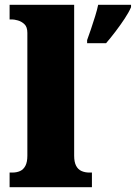

<svg xmlns="http://www.w3.org/2000/svg" viewBox="-20 -780 566 800"><path d="M20 0V-61H31Q50 -61 64 -67.5Q78 -74 86 -89.5Q94 -105 94 -131V-643Q94 -668 81.5 -679.5Q69 -691 54 -695Q39 -699 31 -699H20V-760H289V-131Q289 -105 297 -89.5Q305 -74 319.5 -67.5Q334 -61 352 -61H363V0ZM343 -613Q350 -632 359 -658.5Q368 -685 376.5 -712.5Q385 -740 389 -760H526V-750Q517 -729 499.5 -702.5Q482 -676 461.5 -649Q441 -622 422 -600H343Z"/></svg>

Font: Noto Rashi Hebrew Black
Style: Regular
Weight: 900
Version: Version 1.006